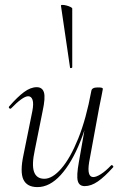

<svg xmlns="http://www.w3.org/2000/svg" viewBox="-20 -751 502 784"><path d="M133 13Q90 13 75.5 -18Q61 -49 76 -119L112 -297Q118 -328 113 -343Q108 -358 95 -358Q84 -358 66 -345Q48 -332 26 -309Q22 -305 18 -309Q14 -313 18 -317Q51 -355 78 -375Q105 -395 130 -395Q153 -395 159.5 -373.5Q166 -352 154 -297L122 -138Q109 -78 119 -49.5Q129 -21 161 -21Q194 -21 230.5 -63Q267 -105 299.5 -185.5Q332 -266 353 -380L364 -379Q344 -263 308.5 -174.5Q273 -86 228 -36.5Q183 13 133 13ZM326 9Q303 9 297.5 -12.5Q292 -34 302 -89L353 -380Q355 -394 379 -394Q392 -394 396 -392.5Q400 -391 400 -388Q400 -385 395 -361.5Q390 -338 385 -312L344 -89Q334 -28 361 -28Q373 -28 392 -40Q411 -52 433 -75Q436 -79 440.5 -74.5Q445 -70 441 -67Q407 -29 379.5 -10Q352 9 326 9ZM266 -475 229 -727Q228 -731 235 -731Q242 -731 251.5 -728.5Q261 -726 268 -722.5Q275 -719 275 -716V-476Q275 -474 270.5 -473Q266 -472 266 -475Z"/></svg>

Font: Cormorant Garamond Light
Style: Italic
Weight: 300
Italic angle: -10°
Designer: Christian Thalmann (Catharsis Fonts)
Foundry: Catharsis Fonts
Version: Version 4.001